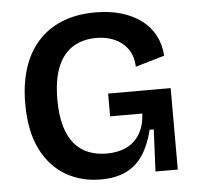

<svg xmlns="http://www.w3.org/2000/svg" viewBox="-50 -724 810 789"><g transform="rotate(-5 355.0 -330.0)"><path d="M335 13Q254 13 190 -24.5Q126 -62 89 -136.5Q52 -211 52 -324Q52 -406 73 -470.5Q94 -535 134.5 -580Q175 -625 234.5 -649Q294 -673 372 -673Q430 -673 477.5 -659Q525 -645 560 -619Q595 -593 615 -555.5Q635 -518 638 -471L518 -436Q516 -482 494.5 -511Q473 -540 439.5 -554Q406 -568 367 -568Q311 -568 270 -543Q229 -518 207 -465Q185 -412 185 -329Q185 -266 198 -220.5Q211 -175 235 -146.5Q259 -118 293 -104.5Q327 -91 368 -91Q415 -91 449.5 -107.5Q484 -124 504.5 -157.5Q525 -191 528 -242H395V-336H653V-222V0H561L569 -173H552Q537 -112 510 -70.5Q483 -29 440 -8Q397 13 335 13Z"/></g></svg>

Font: Bricolage Grotesque 18pt SemiBold
Style: Regular
Weight: 600
Version: Version 1.001;gftools[0.9.33.dev8+g029e19f]